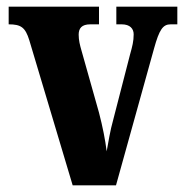

<svg xmlns="http://www.w3.org/2000/svg" viewBox="-20 -556 552 576"><path d="M68 -435 198 0H328L442 -410C458 -468 469 -483 492 -483H512V-536H329V-483H345C370 -483 381 -470 381 -453C381 -432 377 -417 370 -392L320 -198C310 -163 305 -128 300 -102C296 -135 288 -176 277 -218L224 -406C220 -420 216 -435 216 -452C216 -471 225 -483 251 -483H277V-536H6V-483C43 -483 56 -474 68 -435Z"/></svg>

Font: Noto Serif Bengali ExtraCondensed ExtraBold
Style: Regular
Weight: 800
Width: 2
Designer: Juan Bruce, Universal Thirst, Indian Type Foundry and the Monotype Design Team.
Foundry: Monotype Imaging Inc.
Version: Version 2.003